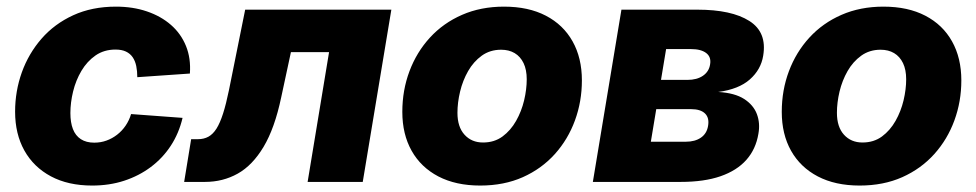

<svg xmlns="http://www.w3.org/2000/svg" viewBox="-20 -559 3000 590"><path d="M263.2 11.2Q189.5 11.2 136.5 -17.1Q83.5 -45.4 54.9 -96.4Q26.4 -147.5 26.4 -215.8Q26.4 -278.8 47.1 -336.7Q67.9 -394.5 107.7 -440.2Q147.5 -485.8 205.1 -512.2Q262.7 -538.6 336.4 -538.6Q388.7 -538.6 431.6 -523.9Q474.6 -509.3 505.4 -482.4Q536.1 -455.6 551.5 -417.7Q566.9 -379.9 563.5 -333L401.9 -321.8Q401.9 -340.3 398.7 -356Q395.5 -371.6 387.7 -383.1Q379.9 -394.5 366.9 -400.6Q354 -406.7 335 -406.7Q299.8 -406.7 273.7 -388.7Q247.6 -370.6 230.2 -341.3Q212.9 -312 204.6 -277.8Q196.3 -243.7 196.3 -211.4Q196.3 -182.6 204.1 -162.4Q211.9 -142.1 228.5 -131.3Q245.1 -120.6 269.5 -120.6Q289.6 -120.6 307.1 -127Q324.7 -133.3 339.8 -145Q355 -156.7 366 -172.9Q377 -189 382.8 -208.5L541 -196.8Q529.8 -149.4 504.9 -111.3Q480 -73.2 443.6 -45.9Q407.2 -18.6 361.8 -3.7Q316.4 11.2 263.2 11.2Z M545.9 0 567.4 -131.3H588.4Q606.4 -131.3 620.4 -138.9Q634.3 -146.5 645.3 -163.8Q656.2 -181.2 665.5 -210.2Q674.8 -239.3 683.6 -282.2L733.4 -529.3H1182.6L1094.7 0H925.3L991.2 -398.9H874L844.2 -260.3Q824.2 -165 790 -107.9Q755.9 -50.8 710.4 -25.4Q665 0 609.9 0Z M1455.6 11.2Q1380.9 11.2 1327.1 -16.8Q1273.4 -44.9 1244.9 -95.7Q1216.3 -146.5 1216.3 -215.3Q1216.3 -281.7 1238.3 -340.3Q1260.3 -398.9 1301.3 -443.6Q1342.3 -488.3 1399.9 -513.4Q1457.5 -538.6 1528.8 -538.6Q1604 -538.6 1657.5 -510.7Q1710.9 -482.9 1739.5 -431.9Q1768.1 -380.9 1768.1 -312Q1768.1 -247.1 1746.8 -189Q1725.6 -130.9 1685.1 -85.7Q1644.5 -40.5 1586.7 -14.6Q1528.8 11.2 1455.6 11.2ZM1464.4 -121.1Q1499 -121.1 1524.2 -139.6Q1549.3 -158.2 1565.9 -187.5Q1582.5 -216.8 1590.6 -250.7Q1598.6 -284.7 1598.6 -315.4Q1598.6 -344.7 1588.9 -365Q1579.1 -385.3 1561.5 -395.8Q1543.9 -406.2 1520 -406.2Q1485.8 -406.2 1460.4 -387.9Q1435.1 -369.6 1418.5 -340.6Q1401.9 -311.5 1393.8 -277.6Q1385.7 -243.7 1385.7 -212.4Q1385.7 -168.9 1407.5 -145Q1429.2 -121.1 1464.4 -121.1Z M1801.8 0 1889.6 -529.3H2123Q2228 -529.3 2282.7 -494.6Q2337.4 -460 2325.2 -387.7Q2318.4 -345.2 2284.2 -314.9Q2250 -284.7 2187 -276.4Q2237.8 -273.4 2266.6 -254.9Q2295.4 -236.3 2305.9 -208.3Q2316.4 -180.2 2310.5 -147.9Q2302.7 -100.6 2273.4 -67.6Q2244.1 -34.7 2193.8 -17.3Q2143.6 0 2071.8 0ZM1980 -123.5H2087.4Q2115.7 -123.5 2133.8 -136Q2151.9 -148.4 2155.8 -171.9Q2160.2 -196.8 2146.5 -210.2Q2132.8 -223.6 2104 -223.6H1996.6ZM2011.2 -313.5H2092.3Q2121.6 -313.5 2140.1 -326.2Q2158.7 -338.9 2162.1 -361.3Q2166 -383.8 2150.1 -396Q2134.3 -408.2 2103 -408.2H2026.9Z M2621.6 11.2Q2546.9 11.2 2493.2 -16.8Q2439.5 -44.9 2410.9 -95.7Q2382.3 -146.5 2382.3 -215.3Q2382.3 -281.7 2404.3 -340.3Q2426.3 -398.9 2467.3 -443.6Q2508.3 -488.3 2565.9 -513.4Q2623.5 -538.6 2694.8 -538.6Q2770 -538.6 2823.5 -510.7Q2877 -482.9 2905.5 -431.9Q2934.1 -380.9 2934.1 -312Q2934.1 -247.1 2912.8 -189Q2891.6 -130.9 2851.1 -85.7Q2810.5 -40.5 2752.7 -14.6Q2694.8 11.2 2621.6 11.2ZM2630.4 -121.1Q2665 -121.1 2690.2 -139.6Q2715.3 -158.2 2731.9 -187.5Q2748.5 -216.8 2756.6 -250.7Q2764.6 -284.7 2764.6 -315.4Q2764.6 -344.7 2754.9 -365Q2745.1 -385.3 2727.5 -395.8Q2710 -406.2 2686 -406.2Q2651.9 -406.2 2626.5 -387.9Q2601.1 -369.6 2584.5 -340.6Q2567.9 -311.5 2559.8 -277.6Q2551.8 -243.7 2551.8 -212.4Q2551.8 -168.9 2573.5 -145Q2595.2 -121.1 2630.4 -121.1Z"/></svg>

Font: Inter 24pt ExtraBold
Style: Italic
Weight: 800
Italic angle: -9.3988°
Designer: Rasmus Andersson
Foundry: rsms
Version: Version 4.001;git-66647c0bb